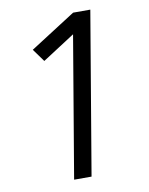

<svg xmlns="http://www.w3.org/2000/svg" viewBox="-83 -796 666 857"><g transform="rotate(-10 250.0 -367.5)"><path d="M183 0 291 -640 144 -545 102 -603 308 -735H386L262 0Z"/></g></svg>

Font: iosevka_custom_sans_ss08
Style: Italic
Weight: 400
Italic angle: -10°
Designer: Belleve Invis
Foundry: Belleve Invis
Version: Version 10.3.0; ttfautohint (v1.8.3)